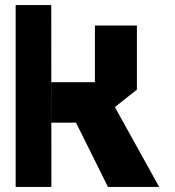

<svg xmlns="http://www.w3.org/2000/svg" viewBox="-20 -739 691 759"><path d="M406.8 0 266 -283.2 405.8 -366.8 608.7 -1V0ZM41.9 0V-719H182.6L183.2 0ZM183.2 -254.2V-414H355.2V-254.2ZM355.2 -254.2V-638.1H521.2V-384.6L356.2 -254.2Z"/></svg>

Font: Foldit Thin
Style: Regular
Weight: 100
Designer: Sophia Tai
Foundry: Sophia Tai
Version: Version 1.003